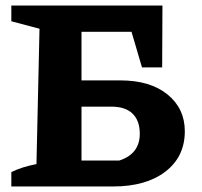

<svg xmlns="http://www.w3.org/2000/svg" viewBox="-20 -675 733 695"><path d="M21 0V-52Q59 -71 112 -81L123 -571L21 -598V-655H568L567 -431H494L456 -560H275V-384H415Q524 -384 586.5 -333Q649 -282 649 -200Q649 -108 579 -54Q509 0 389 0ZM275 -94H412Q486 -118 486 -191Q486 -238 460 -263.5Q434 -289 383 -289H275Z"/></svg>

Font: Piazzolla SC
Style: Bold
Weight: 700
Designer: Juan Pablo del Peral
Foundry: Huerta Tipografica
Version: Version 1.330